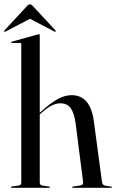

<svg xmlns="http://www.w3.org/2000/svg" viewBox="-34 -900 557 920"><path d="M156.5 -730.5V-359.5L162.5 -365Q210 -408 243.8 -426Q277.5 -444 309 -444Q398.5 -444 415.5 -320.5L454.5 -29.5Q456.5 -12 471.5 -10L498 -6Q502.5 -5 502.5 -3Q502.5 0 498.5 0H316Q311.5 0 311.5 -3Q311.5 -5.5 317 -6.5L349.5 -11Q366.5 -13.5 364 -29.5L328 -311.5Q321 -360 304.2 -382.5Q287.5 -405 255 -405Q214.5 -405 166 -360L156.5 -351.5V-25.5Q156.5 -13 168.5 -11L200 -6.5Q205 -6 205 -3Q205 0 201 0H21.5Q18.5 0 18.5 -3Q18.5 -5.5 25 -7L56 -11Q68 -13 68 -25V-688.5Q68 -694 62 -694H23Q19.5 -694 19.5 -697Q19.5 -699.5 23.5 -700.5L143.5 -734Q149.5 -736 152 -736Q156.5 -736 156.5 -730.5ZM232 -748Q230.5 -746.5 225.5 -749.5L109.5 -810L-6 -749.5Q-11 -746.5 -13 -748Q-15.5 -750.5 -12 -755L94 -869.5Q103 -879.5 109.5 -879.5Q116 -879.5 125 -869.5L231 -755Q234.5 -750.5 232 -748Z"/></svg>

Font: Fraunces 144pt S000
Style: Regular
Weight: 400
Version: Version 1.000; ttfautohint (v1.8.3)